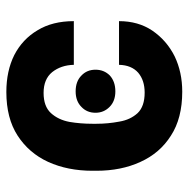

<svg xmlns="http://www.w3.org/2000/svg" viewBox="-14 -579 602 614"><g transform="rotate(-90 287.0 -272.0)"><path d="M233.4 -267.6Q233.4 -294.9 252 -312.5Q270.5 -331.1 301.8 -331.1Q334 -331.1 352.5 -312.5Q371.1 -294.9 371.1 -267.6Q371.1 -240.2 352.5 -221.7Q333 -204.1 301.8 -204.1Q270.5 -204.1 252 -222.7Q233.4 -241.2 233.4 -267.6ZM300.8 9.8Q215.8 9.8 160.2 -26.4Q104.5 -61.5 76.2 -124Q47.9 -185.5 47.9 -264.6Q47.9 -269.5 47.9 -277.3Q47.9 -356.4 76.2 -418.9Q104.5 -480.5 160.2 -516.6Q215.8 -552.7 299.8 -552.7Q367.2 -552.7 418 -527.3Q468.8 -501 497.1 -453.1Q526.4 -405.3 526.4 -336.9Q480.5 -336.9 386.7 -336.9Q385.7 -377.9 363.3 -406.2Q340.8 -433.6 296.9 -433.6Q253.9 -433.6 232.4 -410.2Q210.9 -386.7 204.1 -350.6Q198.2 -315.4 198.2 -277.3Q198.2 -273.4 198.2 -264.6Q198.2 -227.5 205.1 -191.4Q210.9 -156.2 232.4 -132.8Q253.9 -110.4 297.9 -110.4Q336.9 -110.4 361.3 -130.9Q385.7 -152.3 386.7 -192.4Q433.6 -192.4 526.4 -192.4Q526.4 -130.9 496.1 -85.9Q464.8 -40 414.1 -14.6Q363.3 9.8 300.8 9.8Z"/></g></svg>

Font: DeepSea
Style: Bold
Weight: 700
Designer: Stem
Version: Version 3.019;git-0a5106e0b